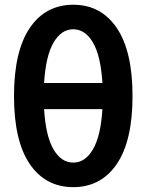

<svg xmlns="http://www.w3.org/2000/svg" viewBox="-20 -770 617 810"><path d="M105.5 -651.9Q171.9 -750 289.1 -750Q406.2 -750 472.7 -651.9Q539.1 -553.7 539.1 -364.7Q539.1 -175.8 472.7 -78.1Q406.2 19.5 289.1 19.5Q171.9 19.5 105.5 -78.1Q39.1 -175.8 39.1 -364.7Q39.1 -553.7 105.5 -651.9ZM166 -309.6Q172.9 -196.3 205.6 -140.1Q238.3 -84 289.1 -84Q339.8 -84 372.6 -140.6Q405.3 -197.3 412.1 -309.6ZM166 -419.9H412.1Q405.3 -533.2 372.6 -589.8Q339.8 -646.5 289.1 -646.5Q238.3 -646.5 205.6 -589.8Q172.9 -533.2 166 -419.9Z"/></svg>

Font: Mgen+ 1c bold
Style: Bold
Weight: 700
Designer: [Source Han Sans]
Ryoko NISHIZUKA  (kana & ideographs); Paul D. Hunt (Latin, Greek & Cyrillic); Wenlong ZHANG  (bopomofo
Version: Version 1.059.20150602